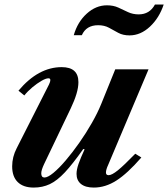

<svg xmlns="http://www.w3.org/2000/svg" viewBox="-20 -838 760 868"><path d="M404 10Q366.5 10 346.2 -6.2Q326 -22.5 326 -52Q326 -71 335 -97Q344 -123 362.5 -163L356.5 -164.5Q309 -97 273.5 -59Q238 -21 205 -5.5Q172 10 132.5 10Q85.5 10 60.2 -14.8Q35 -39.5 35 -86Q35 -128.5 55.5 -168L201.5 -456Q207.5 -468 207.5 -476.5Q207.5 -484 199 -484Q187.5 -484 167.5 -472.5Q147.5 -461 126.2 -443.2Q105 -425.5 90 -406.5L63.5 -428Q153 -534.5 259 -534.5Q334.5 -534.5 334.5 -466.5Q334.5 -442.5 325.5 -412.8Q316.5 -383 300 -348.5L179.5 -96.5Q166.5 -69 166.5 -54.5Q166.5 -35.5 181 -35.5Q196 -35.5 221.5 -56.5Q247 -77.5 277.2 -113Q307.5 -148.5 338.2 -192.2Q369 -236 395.2 -282Q421.5 -328 438 -369L501 -524.5H651.5L469 -92.5Q459 -71 459 -58Q459 -46 471 -46Q485.5 -46 512.8 -68Q540 -90 591.5 -143L619 -126Q556 -53.5 506.2 -21.8Q456.5 10 404 10ZM565.5 -678Q536 -678 514.8 -689.5Q493.5 -701 472.8 -712.5Q452 -724 423.5 -724Q370 -724 350 -679H313.5Q330.5 -738.5 372 -776.2Q413.5 -814 463.5 -814Q492.5 -814 514.8 -803.8Q537 -793.5 558.8 -783.2Q580.5 -773 607 -773Q656.5 -773 680.5 -817.5H720Q700 -757 657.8 -717.5Q615.5 -678 565.5 -678Z"/></svg>

Font: Libre Caslon Text Bold
Style: Italic
Weight: 700
Italic angle: -22.583°
Designer: Pablo Impallari, Rodrigo Fuenzalida, Katja Schimmel
Foundry: Pablo Impallari, Rodrigo Fuenzalida
Version: Version 2.000